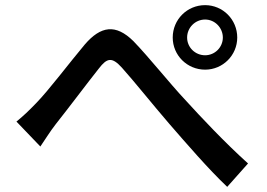

<svg xmlns="http://www.w3.org/2000/svg" viewBox="-20 -742 1040 747"><path d="M708 -596C708 -634 739 -666 778 -666C816 -666 847 -634 847 -596C847 -558 816 -527 778 -527C739 -527 708 -558 708 -596ZM652 -596C652 -527 708 -471 778 -471C847 -471 903 -527 903 -596C903 -666 847 -722 778 -722C708 -722 652 -666 652 -596ZM44 -269 137 -172C153 -195 175 -231 197 -259C244 -318 322 -422 365 -476C396 -516 415 -522 454 -479C500 -428 575 -334 638 -261C704 -185 791 -84 864 -15L945 -106C854 -188 762 -286 701 -353C639 -419 560 -519 499 -582C430 -650 372 -641 310 -569C251 -499 170 -391 120 -340C92 -311 70 -290 44 -269Z"/></svg>

Font: Source Han Sans KR Medium
Style: Regular
Weight: 500
Designer: Ryoko NISHIZUKA (kana & ideographs); Paul D. Hunt (Latin, Greek & Cyrillic); Wenlong ZHANG (bopomofo); Sandoll Communica
Foundry: Adobe Systems Incorporated
Version: Version 1.001;PS 1.001;hotconv 1.0.78;makeotf.lib2.5.61930